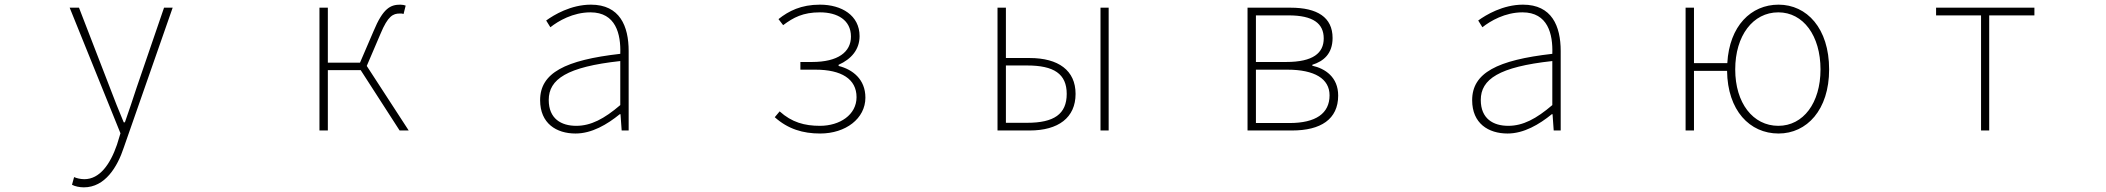

<svg xmlns="http://www.w3.org/2000/svg" viewBox="-20 -560 9040 824"><path d="M340 244C431 244 484 156 511 74L721 -527H684L566 -183C551 -138 533 -82 516 -35H511C491 -82 469 -138 452 -183L319 -527H279L497 12L482 61C453 145 408 209 342 209C326 209 309 205 298 200L289 233C302 240 322 244 340 244Z M1351 0H1387V-259H1528L1695 0H1734L1554 -277L1613 -415C1645 -492 1667 -502 1696 -502C1704 -502 1706 -502 1712 -500L1721 -536C1717 -538 1707 -540 1698 -540C1656 -540 1624 -525 1583 -426L1525 -291H1387V-527H1351Z M2450 13C2520 13 2586 -26 2640 -70H2643L2648 0H2678V-341C2678 -448 2640 -540 2516 -540C2430 -540 2357 -496 2324 -472L2342 -443C2376 -470 2439 -507 2514 -507C2623 -507 2645 -414 2642 -329C2405 -302 2298 -247 2298 -130C2298 -30 2368 13 2450 13ZM2453 -20C2389 -20 2335 -50 2335 -131C2335 -220 2413 -273 2642 -298V-109C2573 -50 2516 -20 2453 -20Z M3500 13C3609 13 3694 -51 3694 -141C3694 -220 3639 -262 3579 -277V-282C3633 -306 3669 -347 3669 -405C3669 -494 3592 -540 3499 -540C3418 -540 3365 -513 3321 -478L3341 -452C3385 -485 3426 -507 3499 -507C3574 -507 3632 -474 3632 -403C3632 -337 3577 -294 3465 -294H3415V-261H3480C3591 -261 3656 -221 3656 -143C3656 -67 3584 -20 3499 -20C3433 -20 3378 -35 3326 -82L3305 -57C3362 -6 3426 13 3500 13Z M4261 0H4399C4522 0 4596 -55 4596 -157C4596 -258 4522 -311 4399 -311H4297V-527H4261ZM4297 -33V-279H4388C4503 -279 4558 -243 4558 -157C4558 -70 4503 -33 4388 -33ZM4703 0H4738V-527H4703Z M5334 0H5525C5648 0 5723 -48 5723 -150C5723 -229 5667 -266 5612 -278V-282C5660 -297 5699 -329 5699 -397C5699 -486 5633 -527 5519 -527H5334ZM5370 -294V-494H5510C5616 -494 5661 -459 5661 -395C5661 -333 5616 -294 5500 -294ZM5370 -32V-261H5505C5622 -261 5686 -222 5686 -151C5686 -73 5627 -32 5514 -32Z M6450 13C6520 13 6586 -26 6640 -70H6643L6648 0H6678V-341C6678 -448 6640 -540 6516 -540C6430 -540 6357 -496 6324 -472L6342 -443C6376 -470 6439 -507 6514 -507C6623 -507 6645 -414 6642 -329C6405 -302 6298 -247 6298 -130C6298 -30 6368 13 6450 13ZM6453 -20C6389 -20 6335 -50 6335 -131C6335 -220 6413 -273 6642 -298V-109C6573 -50 6516 -20 6453 -20Z M7612 -20C7503 -20 7427 -118 7427 -262C7427 -407 7503 -507 7612 -507C7719 -507 7793 -407 7793 -262C7793 -118 7719 -20 7612 -20ZM7613 13C7734 13 7830 -88 7830 -262C7830 -439 7734 -540 7613 -540C7495 -540 7402 -449 7393 -289H7250V-527H7214V0H7250V-256H7392C7394 -86 7489 13 7613 13Z M8482 0H8517V-494H8711V-527H8289V-494H8482Z"/></svg>

Font: Harano Aji Gothic CN ExtraLight
Style: Regular
Weight: 250
Foundry: Masamichi Hosoda
Version: HaranoAjiGothicCN-ExtraLight version 20230610;ttx 4.39.4